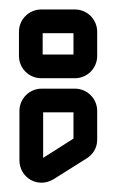

<svg xmlns="http://www.w3.org/2000/svg" viewBox="-20 -307 245 405"><path d="M138 -120H68C42 -120 21 -99 21 -73V31C21 68 60 91 93 71L163 27C174 20 185 7 185 -12V-73C185 -99 164 -120 138 -120ZM71 26V-70H135V-15C135 -14 134 -14 134 -14ZM70 -192V-237H135V-192ZM185 -189V-240C185 -266 164 -287 138 -287H67C41 -287 20 -266 20 -240V-189C20 -163 41 -142 67 -142H138C164 -142 185 -163 185 -189Z"/></svg>

Font: DIN Rundschrift
Style: BreitKont
Weight: 400
Width: 7
Version: Version 1.027